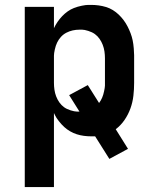

<svg xmlns="http://www.w3.org/2000/svg" viewBox="-20 -548 640 783"><path d="M81 215V-520H200V-433Q206 -446 214.5 -458.5Q223 -471 233.5 -482Q244 -493 256 -501.5Q268 -510 282 -515.5Q296 -521 313 -524.5Q330 -528 340 -528H352Q367 -528 382 -526Q397 -524 412 -519.5Q427 -515 440 -507Q453 -499 464 -488.5Q475 -478 484 -466Q493 -454 500 -440.5Q507 -427 512.5 -412.5Q518 -398 521 -383.5Q524 -369 525.5 -351Q527 -333 527 -323V-210Q527 -184 524 -157.5Q521 -131 512 -106Q503 -81 488 -59Q473 -37 452 -21L502 59L426 100L368 8H352Q337 8 322 6Q307 4 293 -0.5Q279 -5 266 -12.5Q253 -20 242 -30Q231 -40 220 -54Q209 -68 205 -77L200 -87V215ZM293 -93H304L262 -160L338 -201L384 -128Q388 -133 391 -138.5Q394 -144 396.5 -149.5Q399 -155 401 -162Q403 -169 404.5 -176Q406 -183 407 -189Q408 -195 408 -199V-310Q408 -324 406 -338Q404 -352 399 -365Q394 -378 386 -389.5Q378 -401 367 -409Q356 -417 340 -422Q324 -427 315 -427H304Q290 -427 276.5 -424Q263 -421 250.5 -414.5Q238 -408 228.5 -397.5Q219 -387 213 -374.5Q207 -362 203.5 -346Q200 -330 200 -321V-210Q200 -196 202 -182Q204 -168 209 -155Q214 -142 222 -130.5Q230 -119 241 -111Q252 -103 268 -98Q284 -93 293 -93Z"/></svg>

Font: R Plex Mono
Style: Bold
Weight: 700
Monospace: yes
Designer: Belleve Invis
Foundry: Belleve Invis
Version: Version 31.8.0